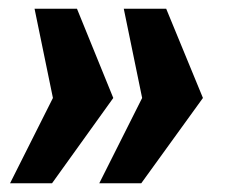

<svg xmlns="http://www.w3.org/2000/svg" viewBox="-20 -481 553 439"><path d="M59 -461H156L239 -257L99 -62H3L101 -257ZM263 -461H360L444 -257L303 -62H207L305 -257Z"/></svg>

Font: Morrison ExtraBold
Style: Regular
Weight: 800
Designer: Pablo Impallari, Rodrigo Fuenzalida (Modified by Dan O. Williams)
Version: Version 0.03;June 6, 2019;FontCreator 11.5.0.2425 64-bit; tt